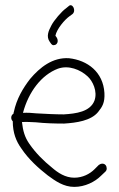

<svg xmlns="http://www.w3.org/2000/svg" viewBox="-20 -714 468 752"><path d="M24 -253C24 -248 26 -243 30 -239C30 -194 43 -161 64 -132C92 -90 131 -55 167 -27C197 -5 229 18 271 18C313 18 352 -2 375 -25L393 -42C396 -45 398 -49 398 -54C398 -64 392 -73 381 -73C376 -73 371 -71 367 -68L350 -51C332 -33 304 -18 271 -18C236 -18 207 -37 183 -58C152 -83 120 -114 94 -152C77 -177 70 -201 66 -236C83 -237 101 -236 120 -235C157 -231 195 -230 231 -230C279 -233 336 -241 364 -275C381 -296 391 -312 389 -350C384 -432 323 -478 250 -486C186 -490 136 -450 98 -405C70 -369 45 -327 34 -275C33 -273 33 -271 33 -269C27 -265 24 -260 24 -253ZM70 -272C92 -355 143 -421 207 -445C249 -460 295 -441 323 -415C343 -397 363 -356 350 -320C333 -276 278 -269 230 -266C197 -266 158 -268 123 -270C104 -272 87 -273 70 -272ZM175 -550C179 -545 182 -537 190 -537C198 -537 206 -543 206 -554C206 -563 201 -569 197 -574C202 -600 233 -637 253 -651L264 -659C280 -673 263 -704 249 -690L238 -681C222 -670 191 -634 181 -614C170 -593 160 -571 175 -550Z"/></svg>

Font: Stray Cat
Style: Cn
Weight: 400
Version: Version 1.0